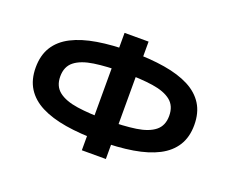

<svg xmlns="http://www.w3.org/2000/svg" viewBox="-107 -824 1198 999"><g transform="rotate(20 492.0 -325.0)"><path d="M492 -77Q388 -77 306.5 -90.5Q225 -104 168.5 -133Q112 -162 82.5 -209Q53 -256 53 -323Q53 -391 82.5 -438Q112 -485 168.5 -514Q225 -543 306.5 -556.5Q388 -570 492 -570Q597 -570 678.5 -556.5Q760 -543 816 -514Q872 -485 901.5 -438Q931 -391 931 -323Q931 -256 901.5 -209Q872 -162 816 -133Q760 -104 678.5 -90.5Q597 -77 492 -77ZM492 -192Q587 -192 654 -202Q721 -212 756.5 -240.5Q792 -269 792 -323Q792 -378 756.5 -406.5Q721 -435 654 -445Q587 -455 492 -455Q398 -455 330 -445Q262 -435 225.5 -406.5Q189 -378 189 -323Q189 -269 225.5 -240.5Q262 -212 330 -202Q398 -192 492 -192ZM426 -650H559V0H426Z"/></g></svg>

Font: Syne
Style: Bold
Weight: 700
Designer: Lucas Descroix
Foundry: Bonjour Monde
Version: Version 2.200